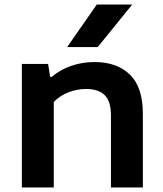

<svg xmlns="http://www.w3.org/2000/svg" viewBox="-20 -828 721 848"><path d="M76.5 -545.5H192.5L201.5 -488.5H208.5Q245.5 -520 294.2 -537Q343 -554 397.5 -554Q497 -554 554 -498.2Q611 -442.5 611 -325V0H470V-318.5Q470 -381 442.2 -408Q414.5 -435 360 -435Q321 -435 282.8 -420.5Q244.5 -406 217.5 -377.5V0H76.5ZM276.5 -620 407.5 -808H564L411.5 -620Z"/></svg>

Font: Encode Sans Expanded SemiBold
Style: Regular
Weight: 600
Width: 7
Designer: Multiple Designers
Foundry: Impallari Type
Version: Version 2.000